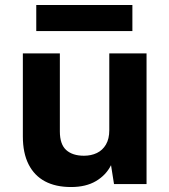

<svg xmlns="http://www.w3.org/2000/svg" viewBox="-20 -741 679 773"><path d="M266 12Q204 12 161 -11Q118 -34 95 -79.5Q72 -125 72 -192V-526H221V-212Q221 -160 246.5 -137Q272 -114 318 -114Q347 -114 370 -125Q393 -136 406.5 -159Q420 -182 420 -217V-526H570V0H439L427 -76Q407 -36 366.5 -12Q326 12 266 12ZM126 -616V-721H513V-616Z"/></svg>

Font: DM Sans 9pt Black
Style: Regular
Weight: 900
Version: Version 4.004;gftools[0.9.30]